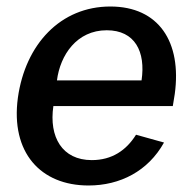

<svg xmlns="http://www.w3.org/2000/svg" viewBox="-20 -560 595 590"><path d="M511 -234 517 -271C539 -431 468 -540 319 -540C166 -540 58 -424 35 -260C12 -91 105 10 252 10C349 10 435 -34 484 -122L398 -146C368 -98 324 -68 262 -68C171 -68 130 -139 144 -234ZM155 -313C165 -391 216 -467 308 -467C395 -467 428 -401 415 -313Z"/></svg>

Font: Cheyenne Sans Medium
Style: Italic
Weight: 500
Italic angle: -8.13011°
Designer: The Public Sans project authors (U.S. Web Design System), Libre Franklin designed by Pablo Impallari and Rodrigo Fuenzal
Foundry: The Cheyenne Sans Project Authors
Version: Version 2.007